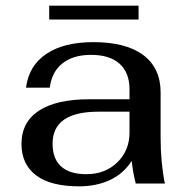

<svg xmlns="http://www.w3.org/2000/svg" viewBox="-20 -649 665 679"><path d="M56 -140Q56 -217 117.5 -257.5Q179 -298 297 -298H438V-333Q438 -392 403 -423.5Q368 -455 302 -455Q239 -455 201 -425Q163 -395 156 -339H72Q82 -417 144 -458.5Q206 -500 310 -500Q426 -500 487 -454Q548 -408 548 -322V-162Q548 -74 563 0H460Q449 -44 446 -80Q416 -34 368 -12Q320 10 260 10Q159 10 107.5 -29Q56 -68 56 -140ZM438 -180V-254H328Q166 -254 166 -141Q166 -87 196.5 -60Q227 -33 285 -33Q352 -33 395 -75Q438 -117 438 -180ZM154 -629H470V-580H154Z"/></svg>

Font: Fahkwang Medium
Style: Regular
Weight: 500
Version: Version 1.000; ttfautohint (v1.6)